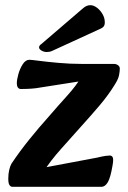

<svg xmlns="http://www.w3.org/2000/svg" viewBox="-20 -722 493 742"><path d="M28 0Q21 0 16.5 -7Q12 -14 12 -31Q12 -50 15.5 -65Q19 -80 24 -89Q56 -137 94 -184Q132 -231 168 -271Q205 -314 239.5 -352Q274 -390 296 -427L335 -415L118 -381Q101 -379 84.5 -378.5Q68 -378 61 -378Q53 -378 49 -384Q45 -390 45 -400Q45 -414 51 -435.5Q57 -457 68 -474Q79 -491 94 -491Q100 -491 131 -487Q162 -483 206.5 -479Q251 -475 295 -475H420Q429 -475 436 -470Q443 -465 443 -457Q443 -446 440 -431Q437 -416 423 -394Q399 -355 366.5 -316.5Q334 -278 295 -235Q257 -192 216 -146.5Q175 -101 143 -51L106 -66L356 -113Q376 -118 388 -119.5Q400 -121 404 -121Q413 -121 416 -113Q419 -105 415 -83Q407 -35 396.5 -17.5Q386 0 372 0ZM140 -552Q131 -546 131 -539Q131 -532 140.5 -526.5Q150 -521 160 -521Q166 -521 171.5 -522Q177 -523 183 -526L364 -609Q376 -614 380.5 -619.5Q385 -625 385 -636Q385 -652 376.5 -667Q368 -682 355 -692Q342 -702 329 -702Q315 -702 302 -691Z"/></svg>

Font: Alkatra Medium
Style: Regular
Weight: 500
Designer: Suman Bhandary
Version: Version 1.100;gftools[0.9.22]